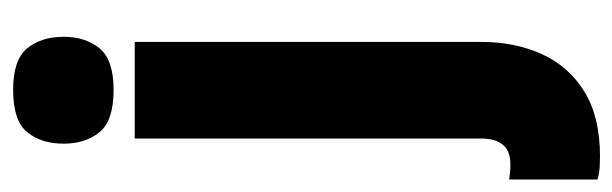

<svg xmlns="http://www.w3.org/2000/svg" viewBox="-368 -456 957 300"><g transform="rotate(-90 111.0 -305.5)"><path d="M45 -574H196V-32Q196 20 177 62Q158 104 118.5 128.5Q79 153 17 153Q10 153 0.5 152.5Q-9 152 -19 149V11Q-13 12 -7.5 12.5Q-2 13 4 13Q26 13 35.5 1Q45 -11 45 -32ZM37 -685Q37 -720 55 -742Q73 -764 121 -764Q168 -764 186 -742Q204 -720 204 -685Q204 -651 186 -629Q168 -607 121 -607Q73 -607 55 -629Q37 -651 37 -685Z"/></g></svg>

Font: Khand Variable Light
Style: Regular
Weight: 300
Designer: Satya Rajpurohit
Foundry: Indian Type Foundry
Version: Version 3.000